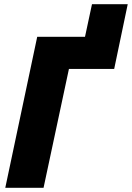

<svg xmlns="http://www.w3.org/2000/svg" viewBox="-20 -888 624 908"><path d="M5 0H186L306 -562H520L584 -868H415L382 -714H156Z"/></svg>

Font: Noto Sans UI SemiCondensed Black
Style: Italic
Weight: 900
Width: 4
Italic angle: -372°
Designer: Monotype Design Team
Foundry: Monotype Imaging Inc.
Version: Version 1.901